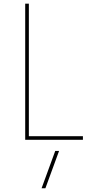

<svg xmlns="http://www.w3.org/2000/svg" viewBox="-20 -750 540 1030"><path d="M203.1 259.8 276.4 59.6H296.9L223.6 259.8ZM134.8 -730.5V-19.5H424.8V0H115.2V-730.5Z"/></svg>

Font: Mgen+ 1m thin
Style: Regular
Weight: 100
Designer: [Source Han Sans]
Ryoko NISHIZUKA  (kana & ideographs); Paul D. Hunt (Latin, Greek & Cyrillic); Wenlong ZHANG  (bopomofo
Version: Version 1.059.20150602